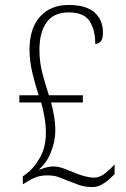

<svg xmlns="http://www.w3.org/2000/svg" viewBox="-20 -744 507 774"><path d="M353 10Q321 10 298 1.5Q275 -7 252 -16Q233 -24 215 -30.5Q197 -37 171 -37Q144 -37 124.5 -29.5Q105 -22 85 -9L72 -1V-33L87 -44Q114 -63 139.5 -106Q165 -149 165 -209Q165 -239 159.5 -271Q154 -303 146 -331H58V-360H136Q122 -402 110.5 -450.5Q99 -499 99 -544Q99 -630 141.5 -677Q184 -724 256 -724Q328 -724 361.5 -693.5Q395 -663 395 -613Q395 -587 386 -577Q377 -567 364 -567Q364 -624 341 -659Q318 -694 257 -694Q196 -694 167.5 -653.5Q139 -613 139 -543Q139 -491 152.5 -442.5Q166 -394 177 -360H314V-331H186Q193 -306 198 -275.5Q203 -245 203 -216Q203 -177 186 -132.5Q169 -88 138 -62L139 -60Q160 -68 172.5 -70.5Q185 -73 195 -73Q217 -73 242 -63Q267 -53 282 -47Q301 -39 321.5 -33.5Q342 -28 359 -28Q382 -28 403.5 -45Q425 -62 442 -81V-42Q434 -34 420.5 -21.5Q407 -9 389.5 0.5Q372 10 353 10Z"/></svg>

Font: Noto Serif Sinhala Condensed ExtraLight
Style: Regular
Weight: 200
Width: 3
Designer: Jelle Bosma - Monotype Design Team
Foundry: Monotype Imaging Inc.
Version: Version 2.007; ttfautohint (v1.8.4.7-5d5b)